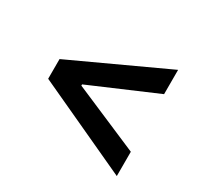

<svg xmlns="http://www.w3.org/2000/svg" viewBox="-121 -720 904 863"><g transform="rotate(30 331.5 -288.5)"><path d="M574.2 -13.1 88.4 -237.6V-339.8L574.2 -564.3V-438.2L233 -291.9V-285.5L574.2 -139.2Z"/></g></svg>

Font: Linik Sans SemiBold
Style: Regular
Weight: 600
Designer: Fonts by Rasmus Andersson / Changes by Cristiano Sobral with parts from Marc Monis
Foundry: rsms
Version: Version 3.020; ttfautohint (v1.6)